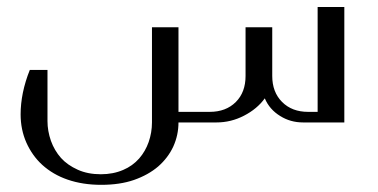

<svg xmlns="http://www.w3.org/2000/svg" viewBox="-20 -345 1066 541"><path d="M747.1 -130.9Q747.1 -85.4 774.9 -57.6Q802.7 -29.8 848.1 -29.8H875V-325.2H950.2V0H834Q798.3 0 769.5 -18.1Q739.3 -36.6 726.1 -67.9Q704.6 -38.1 667.5 -19Q630.9 0 589.8 0H482.9Q482.9 35.6 468.3 67.9Q453.6 99.6 425.8 124Q397.9 147.9 357.4 162.1Q317.9 175.8 265.1 175.8Q212.9 175.8 170.4 161.1Q129.4 147 99.1 119.6Q70.8 93.8 54.2 56.6Q38.1 20 38.1 -22.9Q38.1 -52.2 44.4 -83.5Q51.3 -116.7 64 -147.9H113.8V-3.9Q113.8 23.9 123.5 51.8Q133.3 79.1 151.9 100.1Q169.9 120.1 199.2 133.3Q227.5 146 264.2 146Q298.8 146 327.1 133.8Q353.5 122.6 372.1 101.6Q389.6 81.5 398.9 55.2Q408.2 28.3 408.2 0V-268.1H482.9V-29.8H570.8Q616.7 -29.8 644.5 -57.6Q671.9 -85 671.9 -130.9V-268.1H747.1Z"/></svg>

Font: SimahzazaarabicW05-Light
Style: Regular
Weight: 300
Designer: Ahmed zaza
Foundry: Ahmed zaza
Version: Version 1.001